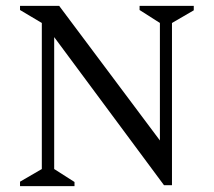

<svg xmlns="http://www.w3.org/2000/svg" viewBox="-20 -632 726 652"><path d="M48 0V-15L122 -58V-554L48 -598V-612H181L523 -155V-554L454 -598V-612H638V-597L564 -554V-3H537L164 -506V-58L233 -14V0Z"/></svg>

Font: Ancizar Serif Light
Style: Regular
Weight: 300
Designer: Cesar Puertas, Viviana Monsalve, Julian Moncada, Julian Prieto, Jose Castro, Felipe Aragon, Mariel Hernandez, Sara Alarc
Version: Version 8.100